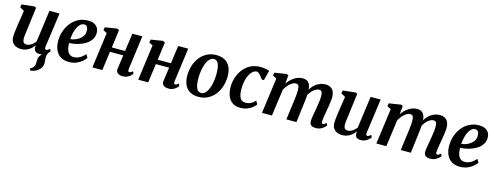

<svg xmlns="http://www.w3.org/2000/svg" viewBox="-23 -1395 6357 2471"><g transform="rotate(15 3156.0 -160.0)"><path d="M377 247.5 367.5 217Q389.5 208.5 401.5 196.8Q413.5 185 419.5 168Q425.5 152.5 425.5 132.5Q425.5 112.5 427.5 90.5Q428.5 55 446 33.2Q463.5 11.5 477.5 -6.5L553.5 -49Q538 -30 531.2 -9.8Q524.5 10.5 525 34Q525 48 527.8 67.5Q530.5 87 530.5 105Q530.5 136 517.2 161.8Q504 187.5 478.5 207.5Q457.5 223 432.2 233.2Q407 243.5 377 247.5ZM186 10Q154 10 123.5 -2Q93 -14 72.8 -41.5Q52.5 -69 52 -116Q52 -133.5 53.8 -154.5Q55.5 -175.5 58.2 -198.8Q61 -222 64.5 -245.8Q68 -269.5 71 -291.5L99 -474L41 -507.5L48 -547L217 -565L240 -553L206.5 -289Q204 -267.5 201 -245.8Q198 -224 195.2 -204Q192.5 -184 190.8 -166.8Q189 -149.5 189 -136.5Q189 -109.5 195 -93.8Q201 -78 213 -71.2Q225 -64.5 243 -64.5Q265 -64.5 286.5 -74.8Q308 -85 326.5 -101.2Q345 -117.5 359 -135.5L416.5 -560.5H550.5L487 -100.5Q484.5 -81.5 489.8 -72.8Q495 -64 505 -64Q514 -64 524 -69.5Q534 -75 552 -89.5L565 -59Q560 -50.5 542.8 -34Q525.5 -17.5 498.5 -3.8Q471.5 10 436.5 10Q399.5 10 381.2 -5.2Q363 -20.5 360.5 -46.5Q360 -49 360 -53.2Q360 -57.5 360.2 -62.5Q360.5 -67.5 361.2 -72.8Q362 -78 362.5 -82.5L360.5 -83.5Q347.5 -66.5 330.5 -49.8Q313.5 -33 292 -19.5Q270.5 -6 244.2 2Q218 10 186 10Z M1046 -101.5Q1033 -80.5 1003.2 -54.2Q973.5 -28 929.2 -8.5Q885 11 828 11Q772 11 733 -7.8Q694 -26.5 670 -58.8Q646 -91 635.2 -130.8Q624.5 -170.5 624.5 -211.5Q624.5 -287 647.5 -351.8Q670.5 -416.5 711.5 -465Q752.5 -513.5 807.8 -540.8Q863 -568 927.5 -568Q979.5 -568 1012.2 -552Q1045 -536 1061 -508.2Q1077 -480.5 1077.5 -446Q1078.5 -398.5 1058 -362.5Q1037.5 -326.5 1003.2 -301Q969 -275.5 927.5 -259Q886 -242.5 844.5 -234.5Q803 -226.5 768.5 -225.5Q768 -190.5 773.5 -161.2Q779 -132 791.2 -110.5Q803.5 -89 822.8 -77.2Q842 -65.5 868 -65.5Q903 -65.5 930.8 -77.2Q958.5 -89 980.5 -107.2Q1002.5 -125.5 1019.5 -145.5ZM897.5 -507Q865.5 -507 842.5 -485.2Q819.5 -463.5 804 -428.8Q788.5 -394 780 -354.2Q771.5 -314.5 769 -278.5Q790.5 -279.5 815.2 -286.8Q840 -294 863.8 -307Q887.5 -320 907 -338.8Q926.5 -357.5 937.8 -382Q949 -406.5 948 -436Q947 -471.5 934 -489.2Q921 -507 897.5 -507Z M1595.5 -100Q1593.5 -81 1598.5 -72.5Q1603.5 -64 1612.5 -64Q1621 -64 1630.5 -68.8Q1640 -73.5 1657.5 -87L1671 -56.5Q1666 -48.5 1649.2 -32.5Q1632.5 -16.5 1605.8 -3.2Q1579 10 1544.5 10Q1515.5 10 1494.5 1.2Q1473.5 -7.5 1463.2 -24.2Q1453 -41 1456 -64L1482.5 -252.5H1305.5L1271 0H1138.5L1202.5 -473.5L1152 -500.5L1159.5 -540L1318 -565L1346 -551L1314 -313H1490.5L1523 -552H1656.5Z M2206.5 -100Q2204.5 -81 2209.5 -72.5Q2214.5 -64 2223.5 -64Q2232 -64 2241.5 -68.8Q2251 -73.5 2268.5 -87L2282 -56.5Q2277 -48.5 2260.2 -32.5Q2243.5 -16.5 2216.8 -3.2Q2190 10 2155.5 10Q2126.5 10 2105.5 1.2Q2084.5 -7.5 2074.2 -24.2Q2064 -41 2067 -64L2093.5 -252.5H1916.5L1882 0H1749.5L1813.5 -473.5L1763 -500.5L1770.5 -540L1929 -565L1957 -551L1925 -313H2101.5L2134 -552H2267.5Z M2641 -566.5Q2708 -566.5 2754.5 -540.5Q2801 -514.5 2825.5 -464.2Q2850 -414 2850.5 -341Q2850.5 -270.5 2830.5 -206.5Q2810.5 -142.5 2771.8 -93.2Q2733 -44 2677.8 -15.5Q2622.5 13 2552.5 13Q2487 13 2440.8 -13.2Q2394.5 -39.5 2370.2 -89.8Q2346 -140 2345 -211.5Q2345 -283.5 2365 -347.5Q2385 -411.5 2423.5 -460.8Q2462 -510 2517 -538.2Q2572 -566.5 2641 -566.5ZM2622.5 -509Q2594.5 -509 2573.2 -490.5Q2552 -472 2536.5 -441.2Q2521 -410.5 2511 -372.2Q2501 -334 2496.5 -293.8Q2492 -253.5 2492 -216.5Q2492.5 -152.5 2502.8 -114.8Q2513 -77 2531.2 -60.5Q2549.5 -44 2574 -44Q2602 -44 2623 -62.2Q2644 -80.5 2659.5 -111.2Q2675 -142 2684.8 -180.2Q2694.5 -218.5 2699 -259Q2703.5 -299.5 2703.5 -337Q2703 -401.5 2693 -439Q2683 -476.5 2665.2 -492.8Q2647.5 -509 2622.5 -509Z M3107 10Q3022 10 2972.5 -48Q2923 -106 2921.5 -215.5Q2921 -276 2939.8 -337.8Q2958.5 -399.5 2996.5 -451Q3034.5 -502.5 3092.5 -534Q3150.5 -565.5 3227.5 -565.5Q3256.5 -565.5 3290.5 -560.5Q3324.5 -555.5 3348 -545L3313 -412.5L3284 -414.5Q3272.5 -431.5 3257.2 -450.5Q3242 -469.5 3226.5 -482.8Q3211 -496 3198.5 -496Q3172 -496 3147 -476.2Q3122 -456.5 3102.8 -420Q3083.5 -383.5 3072.5 -333.2Q3061.5 -283 3062.5 -222.5Q3063.5 -169.5 3074.5 -135.8Q3085.5 -102 3106 -86.5Q3126.5 -71 3157.5 -71Q3188 -71 3211.2 -79.2Q3234.5 -87.5 3252.8 -101.5Q3271 -115.5 3286.5 -132.5L3312 -89Q3299 -69.5 3271.5 -46.2Q3244 -23 3202.8 -6.5Q3161.5 10 3107 10Z M3601 -554 3590.5 -440.5Q3607 -466.5 3629.2 -489Q3651.5 -511.5 3677.5 -528.8Q3703.5 -546 3731.8 -555.8Q3760 -565.5 3789.5 -565.5Q3825.5 -565.5 3849.8 -551.8Q3874 -538 3887.2 -508Q3900.5 -478 3902 -427.5Q3902.5 -420.5 3902.2 -412.5Q3902 -404.5 3901.5 -396Q3901 -387.5 3900 -379L3881 -405Q3897.5 -442.5 3919.8 -472.2Q3942 -502 3969.5 -522.8Q3997 -543.5 4028.8 -554.5Q4060.5 -565.5 4096 -565.5Q4150.5 -565.5 4185 -532.8Q4219.5 -500 4219.5 -420.5Q4219.5 -403 4215.5 -372.5Q4211.5 -342 4206.2 -308.2Q4201 -274.5 4196 -246.5Q4191.5 -221.5 4186.5 -193.5Q4181.5 -165.5 4178 -139.5Q4174.5 -113.5 4173.5 -93.5Q4173.5 -76 4178.2 -70Q4183 -64 4190.5 -64Q4200 -64 4210.2 -69.8Q4220.5 -75.5 4238 -89.5L4251 -59.5Q4245.5 -51.5 4228.5 -35Q4211.5 -18.5 4183 -4.2Q4154.5 10 4115.5 10Q4081 10 4062.8 -0.5Q4044.5 -11 4038.2 -28Q4032 -45 4032.5 -64Q4032.5 -81 4036.5 -106.8Q4040.5 -132.5 4046 -161.8Q4051.5 -191 4056 -219Q4060.5 -246.5 4065.8 -279.2Q4071 -312 4075 -345Q4079 -378 4078.5 -406.5Q4078 -449 4067 -463.8Q4056 -478.5 4032.5 -478.5Q4013 -478.5 3991.5 -467.5Q3970 -456.5 3949 -436Q3928 -415.5 3910.2 -387.8Q3892.5 -360 3880.5 -326.5L3902.5 -403.5Q3902 -380.5 3899.8 -353.2Q3897.5 -326 3894.5 -298.2Q3891.5 -270.5 3888 -246L3857.5 0H3723L3752 -218Q3756 -246 3760.2 -278.8Q3764.5 -311.5 3767.2 -344Q3770 -376.5 3769.5 -404.5Q3768.5 -450.5 3756.8 -464.5Q3745 -478.5 3718 -478.5Q3702.5 -478.5 3684 -469Q3665.5 -459.5 3646.8 -442.8Q3628 -426 3610.8 -404Q3593.5 -382 3580 -357.5L3531 0H3398L3462.5 -474L3411 -501L3418.5 -540.5L3577.5 -565.5Z M4465 10Q4433 10 4402.5 -2Q4372 -14 4351.8 -41.5Q4331.5 -69 4331 -116Q4331 -133.5 4332.8 -154.5Q4334.5 -175.5 4337.2 -198.8Q4340 -222 4343.5 -245.8Q4347 -269.5 4350 -291.5L4378 -474L4320 -507.5L4327 -547L4496 -565L4519 -553L4485.5 -289Q4483 -267.5 4480 -245.8Q4477 -224 4474.2 -204Q4471.5 -184 4469.8 -166.8Q4468 -149.5 4468 -136.5Q4468 -109.5 4474 -93.8Q4480 -78 4492 -71.2Q4504 -64.5 4522 -64.5Q4544 -64.5 4565.5 -74.8Q4587 -85 4605.5 -101.2Q4624 -117.5 4638 -135.5L4695.5 -560.5H4829.5L4766 -100.5Q4763.5 -81.5 4768.8 -72.8Q4774 -64 4784 -64Q4793 -64 4803 -69.5Q4813 -75 4831 -89.5L4844 -59Q4839 -50.5 4821.8 -34Q4804.5 -17.5 4777.5 -3.8Q4750.5 10 4715.5 10Q4678.5 10 4660.2 -5.2Q4642 -20.5 4639.5 -46.5Q4639 -49 4639 -53.2Q4639 -57.5 4639.2 -62.5Q4639.5 -67.5 4640.2 -72.8Q4641 -78 4641.5 -82.5L4639.5 -83.5Q4626.5 -66.5 4609.5 -49.8Q4592.5 -33 4571 -19.5Q4549.5 -6 4523.2 2Q4497 10 4465 10Z M5125 -554 5114.5 -440.5Q5131 -466.5 5153.2 -489Q5175.5 -511.5 5201.5 -528.8Q5227.5 -546 5255.8 -555.8Q5284 -565.5 5313.5 -565.5Q5349.5 -565.5 5373.8 -551.8Q5398 -538 5411.2 -508Q5424.5 -478 5426 -427.5Q5426.5 -420.5 5426.2 -412.5Q5426 -404.5 5425.5 -396Q5425 -387.5 5424 -379L5405 -405Q5421.5 -442.5 5443.8 -472.2Q5466 -502 5493.5 -522.8Q5521 -543.5 5552.8 -554.5Q5584.5 -565.5 5620 -565.5Q5674.5 -565.5 5709 -532.8Q5743.5 -500 5743.5 -420.5Q5743.5 -403 5739.5 -372.5Q5735.5 -342 5730.2 -308.2Q5725 -274.5 5720 -246.5Q5715.5 -221.5 5710.5 -193.5Q5705.5 -165.5 5702 -139.5Q5698.5 -113.5 5697.5 -93.5Q5697.5 -76 5702.2 -70Q5707 -64 5714.5 -64Q5724 -64 5734.2 -69.8Q5744.5 -75.5 5762 -89.5L5775 -59.5Q5769.5 -51.5 5752.5 -35Q5735.5 -18.5 5707 -4.2Q5678.5 10 5639.5 10Q5605 10 5586.8 -0.5Q5568.5 -11 5562.2 -28Q5556 -45 5556.5 -64Q5556.5 -81 5560.5 -106.8Q5564.5 -132.5 5570 -161.8Q5575.5 -191 5580 -219Q5584.5 -246.5 5589.8 -279.2Q5595 -312 5599 -345Q5603 -378 5602.5 -406.5Q5602 -449 5591 -463.8Q5580 -478.5 5556.5 -478.5Q5537 -478.5 5515.5 -467.5Q5494 -456.5 5473 -436Q5452 -415.5 5434.2 -387.8Q5416.5 -360 5404.5 -326.5L5426.5 -403.5Q5426 -380.5 5423.8 -353.2Q5421.5 -326 5418.5 -298.2Q5415.5 -270.5 5412 -246L5381.5 0H5247L5276 -218Q5280 -246 5284.2 -278.8Q5288.5 -311.5 5291.2 -344Q5294 -376.5 5293.5 -404.5Q5292.5 -450.5 5280.8 -464.5Q5269 -478.5 5242 -478.5Q5226.5 -478.5 5208 -469Q5189.5 -459.5 5170.8 -442.8Q5152 -426 5134.8 -404Q5117.5 -382 5104 -357.5L5055 0H4922L4986.5 -474L4935 -501L4942.5 -540.5L5101.5 -565.5Z M6255.5 -101.5Q6242.5 -80.5 6212.8 -54.2Q6183 -28 6138.8 -8.5Q6094.5 11 6037.5 11Q5981.5 11 5942.5 -7.8Q5903.5 -26.5 5879.5 -58.8Q5855.5 -91 5844.8 -130.8Q5834 -170.5 5834 -211.5Q5834 -287 5857 -351.8Q5880 -416.5 5921 -465Q5962 -513.5 6017.2 -540.8Q6072.5 -568 6137 -568Q6189 -568 6221.8 -552Q6254.5 -536 6270.5 -508.2Q6286.5 -480.5 6287 -446Q6288 -398.5 6267.5 -362.5Q6247 -326.5 6212.8 -301Q6178.5 -275.5 6137 -259Q6095.5 -242.5 6054 -234.5Q6012.5 -226.5 5978 -225.5Q5977.5 -190.5 5983 -161.2Q5988.5 -132 6000.8 -110.5Q6013 -89 6032.2 -77.2Q6051.5 -65.5 6077.5 -65.5Q6112.5 -65.5 6140.2 -77.2Q6168 -89 6190 -107.2Q6212 -125.5 6229 -145.5ZM6107 -507Q6075 -507 6052 -485.2Q6029 -463.5 6013.5 -428.8Q5998 -394 5989.5 -354.2Q5981 -314.5 5978.5 -278.5Q6000 -279.5 6024.8 -286.8Q6049.5 -294 6073.2 -307Q6097 -320 6116.5 -338.8Q6136 -357.5 6147.2 -382Q6158.5 -406.5 6157.5 -436Q6156.5 -471.5 6143.5 -489.2Q6130.5 -507 6107 -507Z"/></g></svg>

Font: Merriweather 24pt
Style: Bold Italic
Weight: 700
Italic angle: -7.8°
Designer: Eben Sorkin
Foundry: Eben Sorkin
Version: Version 2.101